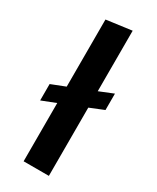

<svg xmlns="http://www.w3.org/2000/svg" viewBox="-198 -826 719 882"><g transform="rotate(30 161.0 -385.0)"><path d="M228 0H94V-309L20 -280V-367L94 -396V-752L228 -770V-449L302 -479V-392L228 -362Z"/></g></svg>

Font: Sintony
Style: Bold
Weight: 700
Designer: Eduardo Rodriguez Tunni
Foundry: Eduardo Rodriguez Tunni
Version: Version 1.001